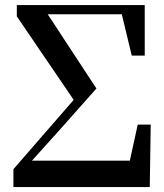

<svg xmlns="http://www.w3.org/2000/svg" viewBox="-20 -761 668 781"><path d="M34.6 0V-72.8L293.9 -371.1L290 -339.6L48.4 -694.5V-740.5H568.7L568.8 -534.9H515.9L470.1 -725.1L495.7 -702.9H336.9H166V-684.8L156.5 -729.8L372.2 -401L231.2 -242.2L63.7 -56.1L100.5 -127.3V-107.4H557.5L496.5 -54.3L540.2 -254.1H593.1L589.2 0Z"/></svg>

Font: Source Han Serif JP VF
Style: Regular
Weight: 250
Designer: Ryoko NISHIZUKA 西塚涼子 (kana & ideographs); Frank Grießhammer (Latin, Greek & Cyrillic); Wenlong ZHANG 张文龙 (bopomofo); San
Foundry: Adobe
Version: Version 2.001;hotconv 1.1.0;makeotfexe 2.6.0